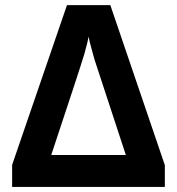

<svg xmlns="http://www.w3.org/2000/svg" viewBox="-20 -737 698 757"><path d="M329.1 -592.8Q326.2 -572.3 312.5 -523.9Q298.3 -475.6 182.1 -126H476.1L353 -501L347.7 -520Q330.1 -583 329.1 -592.8ZM629.9 0H27.8V-86.9L244.1 -716.8H415L629.9 -85.9Z"/></svg>

Font: NotoSans-Bold
Style: Bold
Weight: 700
Designer: Monotype Design team
Foundry: Monotype Imaging Inc.
Version: Version 1.04